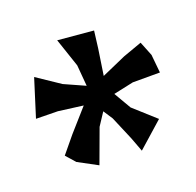

<svg xmlns="http://www.w3.org/2000/svg" viewBox="-74 -780 516 505"><g transform="rotate(-20 184.0 -527.5)"><path d="M233 -693 227 -645 216 -572 284 -602 337 -621 353 -581 358 -530H282L226 -518L254 -470L314 -416L243 -353L228 -393L200 -459L183 -485L160 -450L125 -355L71 -384L48 -410L86 -456L140 -517L71 -526L10 -527L43 -632L107 -589L165 -563L160 -622L133 -702Z"/></g></svg>

Font: Underdog
Style: Regular
Weight: 400
Designer: Sergey Steblina
Foundry: Sergey Steblina, Jovanny Lemonad
Version: Version 1.001; ttfautohint (v0.9)